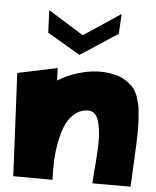

<svg xmlns="http://www.w3.org/2000/svg" viewBox="-53 -828 687 843"><g transform="rotate(5 290.0 -406.0)"><path d="M131 -771 287 -674 449 -782 444 -694 280 -587 135 -672ZM563 -329Q567 -286 560.5 -160.5Q554 -35 554 -30H386Q386 -43 388.5 -72Q391 -101 393 -127.5Q395 -154 396.5 -187.5Q398 -221 396 -248Q394 -275 388 -298.5Q382 -322 370 -334.5Q358 -347 339 -347Q305 -346 280 -324.5Q255 -303 241 -270.5Q227 -238 219 -194Q211 -150 209.5 -111Q208 -72 210 -30L37 -31L15 -484L190 -521L192 -466Q242 -498 307 -513Q372 -528 432 -516Q465 -510 489.5 -494.5Q514 -479 527 -462.5Q540 -446 548.5 -419.5Q557 -393 559 -375.5Q561 -358 563 -329Z"/></g></svg>

Font: LONDON PRESLEY
Style: Regular
Weight: 400
Version: Version 001.000